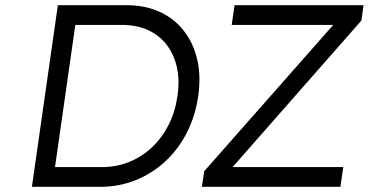

<svg xmlns="http://www.w3.org/2000/svg" viewBox="-20 -720 1421 740"><path d="M103 0 203 -700H467Q539 -700 595 -674.5Q651 -649 688 -602Q725 -555 740 -491Q755 -427 744 -350Q733 -273 700 -208.5Q667 -144 616.5 -97.5Q566 -51 502.5 -25.5Q439 0 367 0ZM190 -62 183 -76H373Q428 -76 477 -95.5Q526 -115 565 -151.5Q604 -188 629.5 -238Q655 -288 664 -350Q673 -412 661.5 -462Q650 -512 621.5 -548.5Q593 -585 549.5 -604.5Q506 -624 451 -624H258L272 -636ZM758 0 767 -60 1283 -645 1295 -624H873L884 -700H1381L1373 -641L858 -55L846 -76H1303L1292 0Z"/></svg>

Font: Lexend Light
Style: Italic
Weight: 300
Italic angle: -8.13011°
Designer: Bonnie Shaver-Troup, Thomas Jockin
Foundry: Lexend
Version: Version 1.007